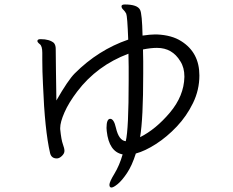

<svg xmlns="http://www.w3.org/2000/svg" viewBox="-20 -770 1040 858"><path d="M229 -552Q229 -568 221 -578Q201 -595 162 -595Q150 -595 148 -590L147 -587Q147 -581 158 -572.5Q169 -564 169 -534V-501Q169 -453 172 -394Q180 -187 204 -85Q210 -62 234 -62Q245 -62 256.5 -73Q268 -84 268 -95.5Q268 -107 261 -125.5Q254 -144 249 -193V-198Q249 -224 268 -267.5Q287 -311 325 -361Q413 -477 554 -530Q555 -501 555 -471Q555 -441 555 -411Q555 -191 542 -139Q511 -142 498 -199Q489 -239 472.5 -239Q456 -239 456 -198L457 -184Q467 -92 528 -80Q514 -31 491.5 6Q469 43 469 55.5Q469 68 478 68Q487 68 506 52.5Q525 37 547.5 3.5Q570 -30 587 -84Q628 -95 677 -126.5Q726 -158 770 -204.5Q814 -251 842.5 -309.5Q871 -368 871 -433Q871 -535 790 -586Q748 -613 682 -616H671Q652 -616 617 -611Q615 -709 606 -726Q594 -750 538 -750Q523 -750 523 -742Q523 -734 531 -726.5Q539 -719 544 -709Q549 -699 553 -593Q419 -547 314 -442Q284 -412 232 -321Q232 -359 230 -456ZM680 -556H682Q750 -556 786 -496Q804 -468 804 -428V-426Q802 -341 739 -266.5Q676 -192 606 -157Q620 -239 620 -441V-496Q620 -523 619 -549Q654 -556 680 -556Z"/></svg>

Font: LXGW WenKai TC
Style: Regular
Weight: 400
Designer: LXGW / Fontworks Inc.
Foundry: LXGW / Fontworks Inc.
Version: Version 1.330